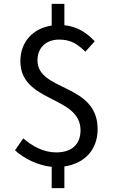

<svg xmlns="http://www.w3.org/2000/svg" viewBox="-20 -856 595 999"><path d="M473 -641C433 -683 387 -717 315 -725V-836H249V-723C152 -709 86 -638 86 -538C86 -320 399 -360 399 -178C399 -108 356 -63 273 -63C205 -63 148 -96 101 -136L58 -74C106 -30 178 5 249 12V123H315V10C421 -5 488 -78 488 -184C488 -424 175 -379 175 -542C175 -607 219 -650 288 -650C349 -650 383 -627 424 -587Z"/></svg>

Font: Noto Sans Japanese Regular
Style: Regular
Weight: 400
Designer: Ryoko NISHIZUKA (kana & ideographs); Paul D. Hunt (Latin, Greek & Cyrillic); Wenlong ZHANG (bopomofo); Sandoll Communica
Foundry: Adobe Systems Incorporated
Version: Version 1.000;PS 1;hotconv 1.0.78;makeotf.lib2.5.61930